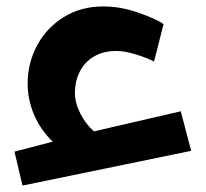

<svg xmlns="http://www.w3.org/2000/svg" viewBox="-20 -577 640 597"><path d="M25 -105.5 144 -136.5Q106.5 -172.5 86.2 -219.5Q66 -266.5 66 -317.5Q66 -381 95.5 -436Q125 -491 178.5 -524Q232 -557 300.5 -557Q355 -557 409 -538Q468 -517.5 488.5 -502L459 -385.5Q441 -395.5 405 -407Q369 -418.5 341.5 -418.5Q302 -418.5 273 -401.8Q244 -385 228.5 -355.2Q213 -325.5 213 -288Q213 -257 229.8 -224Q246.5 -191 272 -168.5L542 -231L574.5 -108L50 0Z"/></svg>

Font: JuliaMono
Style: Bold Italic
Weight: 700
Italic angle: -9°
Monospace: yes
Designer: cormullion
Foundry: corm
Version: Version 0.057; ttfautohint (v1.8.4)